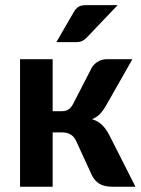

<svg xmlns="http://www.w3.org/2000/svg" viewBox="-20 -710 535 730"><path d="M56.2 0ZM328.6 -452.1Q337.4 -467.3 353 -476.1Q368.7 -484.9 385.7 -484.9H483.4L381.8 -306.2Q370.6 -287.1 358.6 -275.4Q346.7 -263.7 330.1 -256.8Q353 -249.5 367.4 -235.6Q381.8 -221.7 393.6 -200.2L495.1 0H409.2Q376.5 0 358.4 -11Q340.3 -22 329.6 -43L270 -172.9Q262.7 -189.9 249 -198.2Q235.4 -206.5 218.3 -206.5H180.2V0H56.2V-484.9H180.2V-287.1H212.4Q231 -287.1 241 -294.2Q251 -301.3 258.8 -316.4ZM427.2 -690.4 309.6 -566.9Q300.3 -557.6 291.5 -553.7Q282.7 -549.8 268.6 -549.8H194.3L260.7 -664.6Q268.1 -677.2 277.8 -683.8Q287.6 -690.4 307.1 -690.4Z"/></svg>

Font: Carlito
Style: Bold
Weight: 700
Designer: Lukasz Dziedzic
Foundry: tyPoland Lukasz Dziedzic
Version: Version 1.104